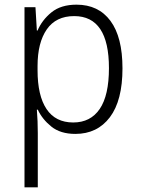

<svg xmlns="http://www.w3.org/2000/svg" viewBox="-20 -563 603 823"><path d="M85 240V-532H132L138 -432H141Q160 -477 200.5 -510Q241 -543 308 -543Q402 -543 453.5 -473.5Q505 -404 505 -270Q505 -132 451 -60.5Q397 11 303 11Q239 11 200 -20.5Q161 -52 142 -93H138Q142 -44 142 8V240ZM294 -38Q368 -38 407.5 -96Q447 -154 447 -271Q447 -494 298 -494Q220 -494 180.5 -437Q141 -380 141 -280V-262Q141 -153 179.5 -95.5Q218 -38 294 -38Z"/></svg>

Font: Noto Sans Mono SemiCondensed Light
Style: Regular
Weight: 300
Width: 4
Designer: Monotype Design Team
Foundry: Monotype Imaging Inc.
Version: Version 2.014; ttfautohint (v1.8.4.7-5d5b)